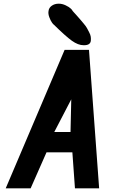

<svg xmlns="http://www.w3.org/2000/svg" viewBox="-20 -1020 658 1040"><path d="M433 -775Q403 -775 369 -799.5Q335 -824 271 -887Q270 -886 262 -897Q254 -908 247 -927Q240 -946 243 -961Q245 -978 260.5 -989Q276 -1000 298 -1000H299Q317 -1000 336 -991Q355 -982 364.5 -972.5Q374 -963 372 -962Q376 -958 393 -939Q410 -920 415 -914Q420 -908 433.5 -892Q447 -876 451.5 -867Q456 -858 463 -845Q470 -832 471.5 -821Q473 -810 472 -800Q470 -775 435 -775ZM11 0 330 -750H462L517 0H386L372 -195H232L146 0ZM274 -305H362L366 -482Z"/></svg>

Font: Hermit
Style: Bold Italic
Weight: 700
Italic angle: -10°
Designer: Pablo Caro
Version: Version 2.000;PS 002.000;hotconv 1.0.88;makeotf.lib2.5.64775